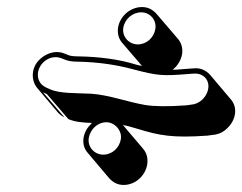

<svg xmlns="http://www.w3.org/2000/svg" viewBox="-20 -547 688 545"><path d="M217 -155C215 -138 219 -124 230 -112L290 -41C301 -29 314 -22 331 -22C364 -22 393 -48 398 -81C400 -98 397 -112 386 -125L329 -192C342 -190 354 -186 368 -182C433 -162 470 -155 569 -162L583 -164C600 -165 615 -172 627 -185C651 -209 654 -243 636 -264L576 -335C565 -347 549 -355 530 -353L516 -352C499 -351 483 -349 470 -349C484 -360 494 -376 497 -394C499 -411 495 -426 484 -438L424 -508C413 -520 400 -527 383 -527C350 -527 320 -501 315 -468C313 -451 317 -436 328 -424L383 -360C377 -361 371 -362 365 -364C320 -378 265 -386 201 -387C186 -387 177 -389 173 -391L163 -395C129 -409 93 -386 80 -362C67 -337 74 -311 85 -298L145 -227C150 -222 156 -217 163 -214L102 -285L113 -280L174 -209C192 -201 214 -199 241 -198C228 -185 220 -173 217 -155ZM282 -200C306 -200 327 -176 323 -152C319 -127 298 -108 273 -108C248 -108 228 -130 232 -155C236 -180 257 -200 282 -200ZM381 -512C406 -512 425 -490 421 -465C417 -440 396 -421 371 -421C346 -421 326 -443 330 -468C334 -493 356 -512 381 -512ZM156 -381 166 -377C175 -374 183 -372 198 -372C262 -371 315 -362 359 -350C427 -332 442 -331 515 -337L529 -338C542 -339 552 -336 561 -328C587 -303 562 -253 523 -250L509 -248C454 -244 417 -245 392 -249C344 -257 288 -278 238 -281C197 -283 149 -281 121 -294L110 -299C100 -304 93 -311 89 -323C79 -359 118 -397 156 -381Z"/></svg>

Font: AppleStorm
Style: ShdXbdIta
Weight: 800
Foundry: Cannot Into Space Fonts
Version: Version 1.01